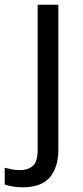

<svg xmlns="http://www.w3.org/2000/svg" viewBox="-75 -556 353 816"><path d="M22 240Q-3 240 -22 236.5Q-41 233 -55 228V157Q-40 161 -24 164Q-8 167 11 167Q43 167 64 149.5Q85 132 85 83V-536H173V80Q173 155 137 197.5Q101 240 22 240Z"/></svg>

Font: Noto Sans Medefaidrin
Style: Regular
Weight: 400
Designer: Dalton Maag Ltd
Foundry: Dalton Maag Ltd
Version: Version 1.002; ttfautohint (v1.8.4.7-5d5b)